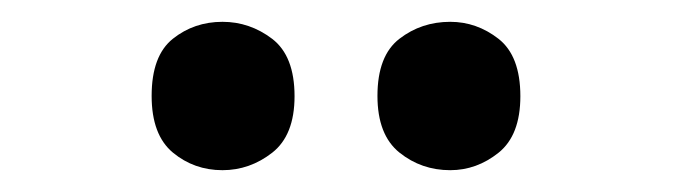

<svg xmlns="http://www.w3.org/2000/svg" viewBox="-20 -776 617 176"><path d="M392.7 -620Q366.3 -620 346.2 -636.1Q326 -652.3 326 -688.1Q326 -725 346.2 -740.5Q366.3 -756 392.7 -756Q417 -756 437 -740.4Q457 -724.7 457 -687.8Q457 -652 437 -636Q417 -620 392.7 -620ZM183.9 -620Q158 -620 138.5 -636.1Q119 -652.3 119 -688.1Q119 -725 138.5 -740.5Q158 -756 183.9 -756Q209 -756 229.5 -740.4Q250 -724.7 250 -687.8Q250 -652 229.5 -636Q209 -620 183.9 -620Z"/></svg>

Font: Noto Serif Hentaigana EL
Style: Regular
Weight: 400
Designer: Kazuhiro Yamada
Foundry: nipponia
Version: Version 1.000